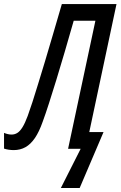

<svg xmlns="http://www.w3.org/2000/svg" viewBox="-77 -734 595 947"><path d="M223.1 193.4 320.8 0H258.8L393.6 -631.8H286.6Q263.7 -551.8 242.2 -478Q220.7 -404.3 200.9 -340.1Q181.2 -275.9 164.3 -223.6Q147.5 -171.4 133.8 -134.3Q116.2 -84 95.2 -53.2Q74.2 -22.5 48.6 -8.1Q22.9 6.3 -9.3 6.3Q-21.5 6.3 -34.2 4.4Q-46.9 2.4 -57.1 -1V-78.6Q-47.9 -74.7 -38.3 -72.5Q-28.8 -70.3 -20 -70.3Q-4.4 -70.3 8.5 -78.4Q21.5 -86.4 33.9 -106.4Q46.4 -126.5 59.6 -162.1Q70.3 -191.4 83 -230.5Q95.7 -269.5 110.8 -319.3Q126 -369.1 144.3 -429.2Q162.6 -489.3 183.1 -560.3Q203.6 -631.3 228 -713.9H497.6L363.3 -82.5H433.6L315.9 193.4Z"/></svg>

Font: Open Sans Condensed Medium
Style: Italic
Weight: 500
Width: 3
Italic angle: -12°
Designer: Monotype Design Team
Foundry: Monotype Imaging Inc.
Version: Version 3.000